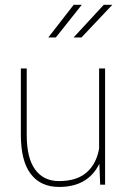

<svg xmlns="http://www.w3.org/2000/svg" viewBox="-20 -755 533 786"><path d="M222.2 10.3Q146.5 10.3 106 -42.7Q65.4 -95.7 65.4 -203.1V-474.6H89.4V-202.6Q89.4 -107.9 124 -60.8Q158.7 -13.7 221.2 -13.7Q293.5 -13.7 334 -48.6Q374.5 -83.5 385.7 -146.5V-474.6H410.2V1H390.1L386.7 -84.5Q339.8 10.3 222.2 10.3ZM281.2 -601.6 404.8 -735.4H439.9L313.5 -601.6ZM177.7 -601.6 281.7 -735.4H314.9L208.5 -601.6Z"/></svg>

Font: Yantramanav Thin
Style: Regular
Weight: 250
Version: Version 1.001;PS 1.0;hotconv 1.0.72;makeotf.lib2.5.5900; ttf